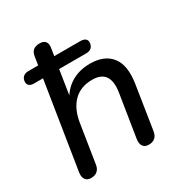

<svg xmlns="http://www.w3.org/2000/svg" viewBox="-168 -837 920 970"><g transform="rotate(-30 292.0 -352.0)"><path d="M46.7 -47.8 126.5 -550.7H74.6Q55.5 -550.7 46.2 -559.1Q37 -567.5 38.2 -582.6Q39.5 -600.2 50.7 -609.7Q61.9 -619.3 80.4 -619.3H161.5L133 -586.9L145 -665.6Q148.8 -691 162 -701.6Q175.3 -712.3 199.7 -712.3Q222.2 -712.3 232.6 -699.5Q243.1 -686.7 238 -659.7L225.7 -581.2L212.2 -619.3H382.8Q403.2 -619.3 413.1 -610.9Q423 -602.5 421.1 -586.8Q419.2 -569.2 408.3 -560Q397.4 -550.7 378.9 -550.7H220.5L193.9 -380.3H182.5Q208.1 -436.3 255.8 -466.3Q303.5 -496.4 368.5 -496.4Q452.1 -496.4 491.9 -445.4Q531.7 -394.5 516.1 -293.7L476.5 -40.1Q473 -16.9 459.3 -4.8Q445.6 7.3 422 7.3Q400.1 7.3 389.7 -7.4Q379.2 -22 383.1 -47.8L422.1 -293.5Q432.6 -357.5 411.4 -388.9Q390.2 -420.4 336.8 -420.4Q269 -420.4 227.9 -378.7Q186.8 -337 175.3 -263.4L140.1 -40.1Q136.6 -16.9 122.9 -4.8Q109.2 7.3 85.7 7.3Q63.8 7.3 53.3 -7.4Q42.9 -22 46.7 -47.8Z"/></g></svg>

Font: SN Pro Thin
Style: Italic
Weight: 200
Italic angle: -9°
Designer: Tobias Whetton
Foundry: Supernotes
Version: Version 1.003;Glyphs 3.3 (3324)